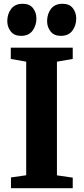

<svg xmlns="http://www.w3.org/2000/svg" viewBox="-20 -995 442 1015"><path d="M118.5 -68.5V-669L37 -683.5V-743H364.5V-683.5L281 -669V-68L364.5 -56V0H38V-57ZM91 -805.5Q55 -805.5 36.8 -829Q18.5 -852.5 18.5 -883Q18.5 -921 39 -948Q59.5 -975 99.5 -975H100.5Q136.5 -975 154.5 -951.8Q172.5 -928.5 172.5 -897.5Q172.5 -860.5 152.2 -833Q132 -805.5 92 -805.5ZM301 -805.5Q265.5 -805.5 247.2 -829Q229 -852.5 229 -883Q229 -921 249.5 -948Q270 -975 310 -975H311Q347 -975 365 -951.8Q383 -928.5 383 -897.5Q383 -860.5 362.8 -833Q342.5 -805.5 302 -805.5Z"/></svg>

Font: Merriweather 36pt ExtraBold
Style: Regular
Weight: 800
Designer: Eben Sorkin
Foundry: Eben Sorkin
Version: Version 2.100